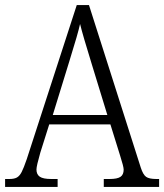

<svg xmlns="http://www.w3.org/2000/svg" viewBox="-21 -733 644 753"><path d="M-1 -31H16Q35 -31 45.5 -37Q56 -43 64 -58.5Q72 -74 84 -109L280 -713H328L531 -76Q540 -48 552 -39.5Q564 -31 592 -31H603V0H386V-31H409Q439 -31 451.5 -39.5Q464 -48 464 -68Q464 -79 450 -123L412 -245H172L137 -134Q122 -82 122 -68Q122 -49 135 -40Q148 -31 180 -31H205V0H-1ZM400 -282 339 -481Q304 -594 293 -639Q285 -602 251 -493L186 -282Z"/></svg>

Font: Noto Serif NarrowLight
Style: Regular
Weight: 300
Width: 4
Designer: Monotype Design Team
Foundry: Monotype Imaging Inc.
Version: Version 1.001